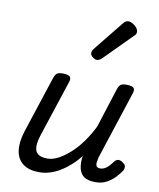

<svg xmlns="http://www.w3.org/2000/svg" viewBox="-93 -917 833 1006"><g transform="rotate(10 323.5 -414.0)"><path d="M184 16Q130 16 98 -8Q66 -32 59.5 -76.5Q53 -121 72 -181L171 -483Q178 -503 187.5 -509Q197 -515 216 -515Q247 -515 255.5 -505.5Q264 -496 257 -476L158 -175Q146 -137 147 -112Q148 -87 164.5 -74.5Q181 -62 215 -62Q242 -62 271.5 -77.5Q301 -93 332 -120.5Q363 -148 391.5 -187Q420 -226 443 -273L510 -483Q517 -503 526.5 -509Q536 -515 555 -515Q586 -515 594.5 -505.5Q603 -496 596 -476L478 -115Q475 -102 473 -89Q471 -76 476 -67.5Q481 -59 496 -59Q509 -59 521.5 -66Q534 -73 544 -84.5Q554 -96 562 -107Q568 -116 579 -119Q590 -122 605 -112Q621 -102 622 -91.5Q623 -81 618 -70Q607 -53 588 -32.5Q569 -12 543.5 2Q518 16 485 16Q452 16 433 7Q414 -2 405 -18Q396 -34 393.5 -54Q391 -74 393 -96L396 -108Q372 -78 346 -55Q320 -32 293 -16Q266 0 238.5 8Q211 16 184 16ZM379 -616Q370 -616 357.5 -625.5Q345 -635 345 -646Q345 -653 347.5 -659Q350 -665 355 -671L478 -824Q487 -836 494 -840Q501 -844 509 -844Q519 -844 531.5 -837Q544 -830 553 -819Q562 -808 562 -796Q562 -788 558.5 -783Q555 -778 549 -773L408 -631Q393 -616 379 -616Z"/></g></svg>

Font: Playwrite DK Uloopet
Style: Regular
Weight: 400
Designer: Veronika Burian, José Scaglione
Foundry: TypeTogether
Version: Version 1.002